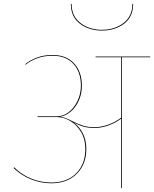

<svg xmlns="http://www.w3.org/2000/svg" viewBox="-20 -972 796 992"><path d="M756 -676H610V0H606V-359Q578 -338 542 -324.5Q506 -311 469 -311Q434 -311 410.5 -318Q387 -325 360 -340Q390 -318 408 -283Q426 -248 426 -201Q426 -124 377 -74.5Q328 -25 245 -25Q192 -25 140.5 -45.5Q89 -66 50 -104L53 -108Q90 -70 141 -49.5Q192 -29 245 -29Q327 -29 374 -77Q421 -125 421 -201Q421 -252 399 -289.5Q377 -327 343 -347Q309 -367 276 -367H174V-371H275Q307 -371 335 -392.5Q363 -414 380.5 -450.5Q398 -487 398 -529Q398 -600 359.5 -642Q321 -684 252 -684Q207 -684 171 -670.5Q135 -657 112 -637L111 -641Q135 -661 170.5 -674.5Q206 -688 252 -688Q323 -688 363 -644.5Q403 -601 403 -529Q403 -487 387 -452Q371 -417 345.5 -395.5Q320 -374 292 -369Q312 -366 331 -357Q336 -355 358 -344Q389 -329 411.5 -322Q434 -315 468 -315Q505 -315 542 -329Q579 -343 606 -364V-676H474V-680H756ZM346 -952H350Q350 -888 396 -853Q442 -818 507 -818Q572 -818 618 -853Q664 -888 664 -952H668Q668 -885 621 -849.5Q574 -814 507 -814Q440 -814 393 -849.5Q346 -885 346 -952Z"/></svg>

Font: FiraGO Four
Style: Regular
Weight: 100
Designer: bBox Type
Foundry: bBox Type GmbH
Version: Version 1.001